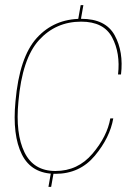

<svg xmlns="http://www.w3.org/2000/svg" viewBox="-20 -710 524 745"><path d="M283 -633H293.5L303.5 -690H293ZM168 15H178.5L188.5 -42H178ZM195 -35.5Q289.5 -35.5 348 -105.8Q406.5 -176 419.5 -250.5H408Q396 -181 339 -113.8Q282 -46.5 195 -46.5Q110.5 -46.5 75 -119Q39.5 -191.5 51.5 -316Q66 -482.5 131.2 -554.2Q196.5 -626 295 -626Q382.5 -626 415 -565Q447.5 -504 438 -421H449.5Q460 -509 425 -573Q390 -637 295.5 -637Q190 -637 122.5 -562.5Q55 -488 40 -316Q27.5 -185.5 65 -110.5Q102.5 -35.5 195 -35.5Z"/></svg>

Font: Anybody UltraCondensed Thin Thin
Style: Italic
Weight: 250
Italic angle: -10°
Version: Version 1.111